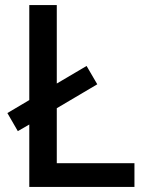

<svg xmlns="http://www.w3.org/2000/svg" viewBox="-20 -734 576 754"><path d="M95 0H508V-93H203V-309L362 -403L320 -475L203 -406V-714H95V-341L9 -290L50 -219L95 -245Z"/></svg>

Font: Noto Sans Bengali UI Medium
Style: Regular
Weight: 500
Designer: Jelle Bosma - Monotype Design Team
Foundry: Monotype Imaging Inc.
Version: Version 2.003